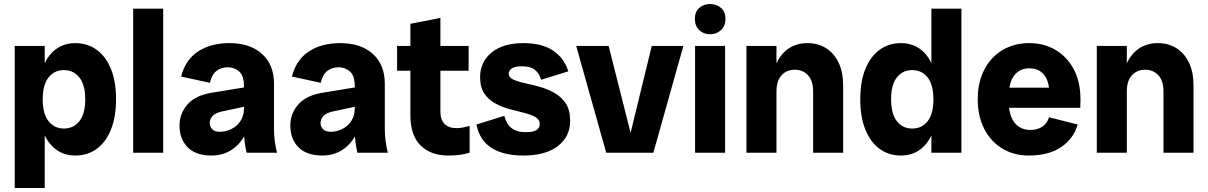

<svg xmlns="http://www.w3.org/2000/svg" viewBox="-20 -758 5997 953"><path d="M353 14Q274 14 225 -48.5Q176 -111 176 -226V-304Q176 -420 225 -482Q274 -544 353 -544Q415 -544 460.5 -510.5Q506 -477 531 -415Q556 -353 556 -265Q556 -178 531 -115.5Q506 -53 460.5 -19.5Q415 14 353 14ZM53 175V-530H202V-391L183 -265L202 -147V175ZM297 -120Q345 -120 374 -156.5Q403 -193 403 -265Q403 -337 374 -373.5Q345 -410 297 -410Q250 -410 221 -373.5Q192 -337 192 -265Q192 -193 221 -156.5Q250 -120 297 -120Z M641 0V-715H790V0Z M1204 0Q1198 -26 1194.5 -53Q1191 -80 1191 -106V-330Q1191 -382 1167 -403Q1143 -424 1110 -424Q1078 -424 1054.5 -406Q1031 -388 1022 -347L879 -378Q900 -461 963 -502.5Q1026 -544 1119 -544Q1221 -544 1280.5 -490.5Q1340 -437 1340 -342V-118Q1340 -59 1355 0ZM1030 14Q952 14 911.5 -27Q871 -68 871 -135Q871 -194 910.5 -239.5Q950 -285 1033 -298L1234 -331V-237L1087 -206Q1049 -198 1035 -182Q1021 -166 1021 -148Q1021 -129 1033.5 -116.5Q1046 -104 1071 -104Q1100 -104 1127.5 -117Q1155 -130 1173 -156.5Q1191 -183 1191 -221H1225Q1225 -149 1199.5 -96Q1174 -43 1130 -14.5Q1086 14 1030 14Z M1754 0Q1748 -26 1744.5 -53Q1741 -80 1741 -106V-330Q1741 -382 1717 -403Q1693 -424 1660 -424Q1628 -424 1604.5 -406Q1581 -388 1572 -347L1429 -378Q1450 -461 1513 -502.5Q1576 -544 1669 -544Q1771 -544 1830.5 -490.5Q1890 -437 1890 -342V-118Q1890 -59 1905 0ZM1580 14Q1502 14 1461.5 -27Q1421 -68 1421 -135Q1421 -194 1460.5 -239.5Q1500 -285 1583 -298L1784 -331V-237L1637 -206Q1599 -198 1585 -182Q1571 -166 1571 -148Q1571 -129 1583.5 -116.5Q1596 -104 1621 -104Q1650 -104 1677.5 -117Q1705 -130 1723 -156.5Q1741 -183 1741 -221H1775Q1775 -149 1749.5 -96Q1724 -43 1680 -14.5Q1636 14 1580 14Z M2205 14Q2118 14 2067.5 -36Q2017 -86 2017 -186V-640L2166 -669V-203Q2166 -163 2187 -142.5Q2208 -122 2246 -122Q2264 -122 2279.5 -125.5Q2295 -129 2311 -133V0Q2288 7 2262.5 10.5Q2237 14 2205 14ZM1951 -407V-530H2306V-407Z M2578 14Q2479 14 2419.5 -24Q2360 -62 2345 -140L2483 -183Q2494 -141 2520 -121.5Q2546 -102 2588 -102Q2627 -102 2643 -112.5Q2659 -123 2659 -142Q2659 -165 2637.5 -177Q2616 -189 2582.5 -197.5Q2549 -206 2511 -216Q2473 -226 2439.5 -244Q2406 -262 2384.5 -293Q2363 -324 2363 -375Q2363 -450 2419.5 -497Q2476 -544 2579 -544Q2668 -544 2723.5 -508Q2779 -472 2801 -404L2666 -362Q2655 -397 2633 -413Q2611 -429 2571 -429Q2535 -429 2520 -418Q2505 -407 2505 -393Q2505 -374 2527 -363.5Q2549 -353 2584 -345.5Q2619 -338 2657.5 -327.5Q2696 -317 2731 -297.5Q2766 -278 2788 -245Q2810 -212 2810 -158Q2810 -80 2749 -33Q2688 14 2578 14Z M2989 0 2840 -530H3001L3135 0ZM3086 0 3215 -530H3372L3223 0Z M3430 0V-530H3579V0ZM3505 -588Q3472 -588 3450.5 -609Q3429 -630 3429 -664Q3429 -699 3450.5 -718.5Q3472 -738 3505 -738Q3537 -738 3559 -718.5Q3581 -699 3581 -664Q3581 -630 3559 -609Q3537 -588 3505 -588Z M4016 0V-304Q4016 -357 3990.5 -384.5Q3965 -412 3925 -412Q3885 -412 3859.5 -384.5Q3834 -357 3834 -304H3808Q3808 -381 3830 -434.5Q3852 -488 3892.5 -516Q3933 -544 3988 -544Q4040 -544 4080 -519Q4120 -494 4142.5 -447Q4165 -400 4165 -334V0ZM3685 0V-530H3834V0Z M4452 14Q4391 14 4345.5 -19.5Q4300 -53 4275 -115.5Q4250 -178 4250 -265Q4250 -353 4275 -415Q4300 -477 4345.5 -510.5Q4391 -544 4452 -544Q4532 -544 4580.5 -482Q4629 -420 4629 -304V-226Q4629 -111 4580.5 -48.5Q4532 14 4452 14ZM4508 -120Q4556 -120 4584.5 -156.5Q4613 -193 4613 -265Q4613 -337 4584.5 -373.5Q4556 -410 4508 -410Q4460 -410 4431.5 -373.5Q4403 -337 4403 -265Q4403 -193 4431.5 -156.5Q4460 -120 4508 -120ZM4603 0V-139L4622 -265L4603 -383V-715H4752V0Z M5086 14Q5012 14 4954.5 -21Q4897 -56 4865 -119Q4833 -182 4833 -265Q4833 -349 4865.5 -412Q4898 -475 4956 -509.5Q5014 -544 5088 -544Q5163 -544 5220.5 -509.5Q5278 -475 5310.5 -412.5Q5343 -350 5343 -265Q5343 -254 5342.5 -244Q5342 -234 5342 -223H4916V-323H5232L5191 -265Q5191 -349 5164.5 -384Q5138 -419 5088 -419Q5042 -419 5014 -383.5Q4986 -348 4986 -265Q4986 -187 5015 -150Q5044 -113 5095 -113Q5128 -113 5152.5 -128.5Q5177 -144 5187 -176L5329 -140Q5310 -71 5248 -28.5Q5186 14 5086 14Z M5755 0V-304Q5755 -357 5729.5 -384.5Q5704 -412 5664 -412Q5624 -412 5598.5 -384.5Q5573 -357 5573 -304H5547Q5547 -381 5569 -434.5Q5591 -488 5631.5 -516Q5672 -544 5727 -544Q5779 -544 5819 -519Q5859 -494 5881.5 -447Q5904 -400 5904 -334V0ZM5424 0V-530H5573V0Z"/></svg>

Font: Radio Canada Big
Style: Bold
Weight: 700
Designer: Étienne Aubert Bonn
Foundry: Coppers and Brasses
Version: Version 1.001